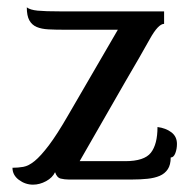

<svg xmlns="http://www.w3.org/2000/svg" viewBox="-20 -489 530 523"><path d="M427 -424Q411 -424 388 -382.5Q365 -341 321 -266L197 -50H321Q373 -50 391 -73Q409 -96 409 -143Q432 -140 447 -128.5Q462 -117 462 -97Q462 -83 457.5 -71.5Q453 -60 445 -60Q445 -40 437 -28Q429 -16 415 -10Q401 -4 381.5 -2Q362 0 340 0H167Q156 0 145.5 -2.5Q135 -5 130 -20Q123 -5 105.5 4.5Q88 14 70 14Q49 14 31.5 1Q14 -12 14 -32Q29 -32 43.5 -34.5Q58 -37 74.5 -50.5Q91 -64 113 -93Q135 -122 165 -174L301 -408H156Q131 -408 112 -409Q93 -410 80 -415.5Q67 -421 60 -433.5Q53 -446 53 -469Q62 -462 82.5 -460Q103 -458 144 -458H427Z"/></svg>

Font: Milonga
Style: Regular
Weight: 400
Designer: Pablo Impallari, Brenda Gallo, Rodrigo Fuenzalida
Foundry: Pablo Impallari, Brenda Gallo, Rodrigo Fuenzalida
Version: Version 1.000; ttfautohint (v0.93) -l 8 -r 50 -G 200 -x 14 -